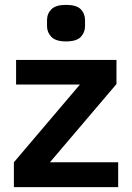

<svg xmlns="http://www.w3.org/2000/svg" viewBox="-20 -768 542 788"><path d="M465 0H37V-102L308 -421H46V-522H458V-423L185 -102H465ZM251 -598Q209 -598 191 -616.5Q173 -635 173 -661V-685Q173 -712 191 -730Q209 -748 251 -748Q294 -748 311.5 -730Q329 -712 329 -685V-661Q329 -635 311.5 -616.5Q294 -598 251 -598Z"/></svg>

Font: IBM Plex Sans SemiBold
Style: Regular
Weight: 600
Designer: Mike Abbink, Paul van der Laan, Pieter van Rosmalen
Foundry: Bold Monday
Version: Version 3.201